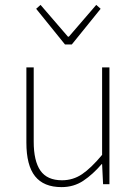

<svg xmlns="http://www.w3.org/2000/svg" viewBox="-20 -754 564 786"><path d="M232 12Q159 12 123.5 -32.5Q88 -77 88 -170V-478H118V-174Q118 -95 145.5 -55.5Q173 -16 234 -16Q279 -16 316 -41Q353 -66 398 -120V-478H428V0H402L398 -82H396Q360 -40 321 -14Q282 12 232 12ZM246 -572 128 -718 146 -734 258 -604H262L374 -734L392 -718L274 -572Z"/></svg>

Font: Source Sans 3 Variable
Style: Regular
Weight: 200
Designer: Paul D. Hunt
Foundry: Adobe Systems Incorporated
Version: Version 3.026